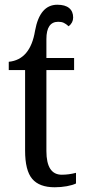

<svg xmlns="http://www.w3.org/2000/svg" viewBox="-20 -781 362 811"><path d="M86 -145V-485H17V-520Q108 -529 128 -651Q148 -761 222 -761Q255 -761 272 -747Q289 -733 289 -707Q289 -685 270 -670Q259 -680 249.5 -684.5Q240 -689 226 -689Q176 -689 176 -616V-536H293V-485H176V-143Q176 -43 241 -43Q271 -43 301 -51V-6Q287 1 262.5 5.5Q238 10 211 10Q146 10 116 -25.5Q86 -61 86 -145Z"/></svg>

Font: Noto Serif Narrow
Style: Regular
Weight: 400
Width: 4
Designer: Monotype Design Team
Foundry: Monotype Imaging Inc.
Version: Version 1.001